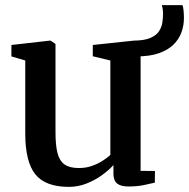

<svg xmlns="http://www.w3.org/2000/svg" viewBox="-20 -718 738 749"><path d="M481 9.5Q451.5 9.5 437 -2Q422.5 -13.5 422.5 -40V-74Q405 -54.5 377.8 -34.8Q350.5 -15 317.5 -2Q284.5 11 249 11Q157 11 117.8 -38Q78.5 -87 78.5 -197.5V-482L24.5 -498V-542.5L174 -559.5H177.5L196.5 -546.5V-201.5Q196.5 -152 204.2 -121.2Q212 -90.5 231.8 -76.5Q251.5 -62.5 287.5 -62.5Q315.5 -62.5 338.8 -70.8Q362 -79 380.2 -90.8Q398.5 -102.5 410.5 -113.5V-482L342 -498.5V-542.5L501.5 -559.5H505.5L528.5 -546.5V-51.5L584.5 -51L584 -5.5Q567 -1.5 541 4Q515 9.5 481 9.5ZM513.5 -498 502 -559.5Q544 -560 567.2 -570.2Q590.5 -580.5 600.8 -596.8Q611 -613 613.5 -630.8Q616 -648.5 616 -664Q616 -673 614.8 -682Q613.5 -691 611 -698H692Q694.5 -691 696 -677.5Q697.5 -664 697.5 -647Q697.5 -619 688 -592.2Q678.5 -565.5 657 -544.2Q635.5 -523 600.2 -510.5Q565 -498 513.5 -498Z"/></svg>

Font: Merriweather 36pt SemiBold
Style: Regular
Weight: 600
Version: Version 2.100